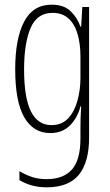

<svg xmlns="http://www.w3.org/2000/svg" viewBox="-20 -610 470 821"><path d="M201 -590Q253 -590 282 -562Q311 -534 324 -496H327L332 -580H361V-22Q361 83 317.5 137Q274 191 179 191Q114 191 63 160V122Q92 139 119 147.5Q146 156 179 156Q251 156 287.5 115Q324 74 324 -18V-59Q324 -81 324.5 -103Q325 -125 327 -155H324Q311 -105 278.5 -73Q246 -41 195 -41Q123 -41 84 -108Q45 -175 45 -314Q45 -444 83 -517Q121 -590 201 -590ZM205 -555Q138 -555 110.5 -489.5Q83 -424 83 -314Q83 -191 112.5 -133Q142 -75 200 -75Q245 -75 272 -104.5Q299 -134 311.5 -180.5Q324 -227 324 -277V-368Q324 -421 312 -463.5Q300 -506 273.5 -530.5Q247 -555 205 -555Z"/></svg>

Font: Noto Sans Tamil UI ExtraCondensed ExtraLight
Style: Regular
Weight: 200
Width: 2
Designer: Jelle Bosma - Monotype Design Team
Foundry: Monotype Imaging Inc.
Version: Version 2.004; ttfautohint (v1.8.4.7-5d5b)